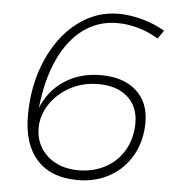

<svg xmlns="http://www.w3.org/2000/svg" viewBox="-51 -750 721 801"><g transform="rotate(5 309.0 -350.0)"><path d="M303 3Q192 3 132.8 -62Q73.5 -127 73.5 -247.5Q73.5 -373.5 118.5 -478.2Q163.5 -583 241.2 -643Q319 -703 414 -703Q461 -703 513.8 -688.5Q566.5 -674 608.5 -649L584.5 -614Q548.5 -637 502.8 -650.5Q457 -664 413 -664Q332 -664 269.5 -618Q207 -572 167.8 -486.2Q128.5 -400.5 116.5 -283.5Q147.5 -358.5 212.2 -400Q277 -441.5 362 -441.5Q457 -441.5 510.8 -393.5Q564.5 -345.5 564.5 -261.5Q564.5 -184.5 530.8 -124.2Q497 -64 438 -30.5Q379 3 303 3ZM303 -38Q366 -38 416.5 -65.5Q467 -93 495 -142.8Q523 -192.5 523 -255.5Q523 -323.5 478 -363.5Q433 -403.5 355 -403.5Q292 -403.5 239 -375.5Q186 -347.5 154.2 -300Q122.5 -252.5 122.5 -198.5Q122.5 -153 145 -116.5Q167.5 -80 208.2 -59Q249 -38 303 -38Z"/></g></svg>

Font: Argentum Sans ExtraLight
Style: Italic
Weight: 200
Italic angle: -11°
Designer: Julieta Ulanovsky (font), Cristiano Sobral (main changes and remaster)
Foundry: Julieta Ulanovsky (font), Cristiano Sobral (main changes and remaster)
Version: Version 2.007;June 15, 2022;FontCreator 14.0.0.2814 64-bit; 